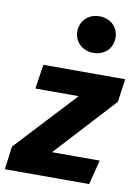

<svg xmlns="http://www.w3.org/2000/svg" viewBox="-120 -870 678 931"><g transform="rotate(10 219.5 -405.0)"><path d="M453 -417 469 -531H66L48 -411H261L-15 -114L-30 0H385L416 -121H181ZM294 -630C350 -630 388 -669 388 -720C388 -771 350 -810 294 -810C239 -810 200 -771 200 -720C200 -669 239 -630 294 -630Z"/></g></svg>

Font: Fira Sans OT
Style: Bold Italic
Weight: 700
Italic angle: -8°
Designer: Carrois Corporate & Edenspiekermann
Foundry: Carrois Corporate GbR & Edenspiekermann AG
Version: Version 2.001